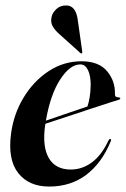

<svg xmlns="http://www.w3.org/2000/svg" viewBox="-20 -676 462 705"><path d="M386.5 -157Q354 -77.5 296.8 -34.2Q239.5 9 160.5 9Q86 9 47 -40.5Q8 -90 20.5 -184.5Q30 -257.5 66.8 -318Q103.5 -378.5 158.8 -414.8Q214 -451 279 -451Q342.5 -451 373 -414.8Q403.5 -378.5 402 -331Q401 -318.5 415.5 -318.5Q421 -318 421.5 -315Q422.5 -312 417 -310Q409.5 -308 379.5 -298.2Q349.5 -288.5 308 -274.8Q266.5 -261 223.5 -246.8Q180.5 -232.5 146.5 -221.5Q146 -218 145.5 -214.5Q135 -137 159.5 -95.2Q184 -53.5 240 -53.5Q282 -53.5 317.5 -79.8Q353 -106 378.5 -160.5Q382 -166.5 385.5 -165.5Q390 -164.5 386.5 -157ZM275 -439.5Q237 -439.5 201 -384.2Q165 -329 148.5 -233Q186.5 -246 230.8 -261.2Q275 -276.5 301 -285Q306 -299 309.2 -318.8Q312.5 -338.5 313 -364.5Q313 -398 303 -418.8Q293 -439.5 275 -439.5ZM266 -599.5 282 -486.5Q282.5 -482 281 -480.5Q278 -478.5 275.5 -481L196.5 -552Q182 -564.5 173.2 -580Q164.5 -595.5 170 -616.5Q173.5 -630 187.2 -643Q201 -656 223 -656Q259.5 -656 266 -599.5Z"/></svg>

Font: Fraunces 144pt SemiBold
Style: Italic
Weight: 600
Italic angle: -16°
Version: Version 1.000;[0bf87f6ff]